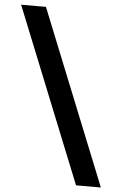

<svg xmlns="http://www.w3.org/2000/svg" viewBox="-58 -759 586 924"><g transform="rotate(5 235.5 -296.5)"><path d="M465 125H345L6 -718H126Z"/></g></svg>

Font: Techna Sans
Style: Regular
Weight: 400
Designer: Carl Enlund
Version: Version 1.003